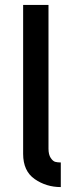

<svg xmlns="http://www.w3.org/2000/svg" viewBox="-20 -760 311 780"><path d="M74 -135V-740H177V-156Q177 -132 186 -118.5Q195 -105 204.5 -102.5Q214 -100 227 -100V0Q168 0 121 -32.5Q74 -65 74 -135Z"/></svg>

Font: Easer Grotesk
Style: Regular
Weight: 400
Designer: Boardeaser, Bonnie Shaver-Troup, Thomas Jockin
Foundry: Lexend
Version: Version 1.008;Glyphs 3.1.2 (3151)